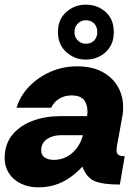

<svg xmlns="http://www.w3.org/2000/svg" viewBox="-22 -793 594 825"><path d="M142 12Q101 12 68 -4Q35 -20 16.5 -48.5Q-2 -77 -2 -112Q-2 -173 30.5 -213Q63 -253 117.5 -273.5Q172 -294 238 -294H352Q353 -299 353.5 -303.5Q354 -308 354 -312Q354 -344 339 -363.5Q324 -383 284 -383Q257 -383 233.5 -369.5Q210 -356 198 -330H49Q65 -382 104 -422Q143 -462 196 -485Q249 -508 309 -508Q373 -508 417 -484.5Q461 -461 484 -421.5Q507 -382 507 -333Q507 -323 506.5 -314Q506 -305 504 -295L481 -168Q480 -163 479.5 -157.5Q479 -152 479 -147Q479 -134 486.5 -128Q494 -122 514 -122L493 0Q421 0 385.5 -14.5Q350 -29 332 -77Q305 -48 275.5 -28Q246 -8 213 2Q180 12 142 12ZM210 -106Q239 -106 264 -119Q289 -132 307.5 -156Q326 -180 334 -212H239Q217 -212 197.5 -204.5Q178 -197 166.5 -183Q155 -169 155 -147Q155 -126 170.5 -116Q186 -106 210 -106ZM346 -537Q299 -537 263 -569Q227 -601 227 -656Q227 -710 263 -741.5Q299 -773 346 -773Q397 -773 432 -741.5Q467 -710 467 -655Q467 -601 432 -569Q397 -537 346 -537ZM346 -605Q369 -605 382.5 -619Q396 -633 396 -655Q396 -678 382.5 -692Q369 -706 346 -706Q327 -706 312.5 -692Q298 -678 298 -655Q298 -633 312.5 -619Q327 -605 346 -605Z"/></svg>

Font: Rethink Sans ExtraBold
Style: Italic
Weight: 800
Italic angle: -10°
Designer: The Rethink Sans project authors (Hans Thiessen). DM Sans designed by Colophon Foundry.
Foundry: Rethink Communications LLC
Version: Version 1.001